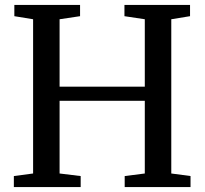

<svg xmlns="http://www.w3.org/2000/svg" viewBox="-20 -763 834 783"><path d="M115 -55.5V-684.5L38.5 -697V-743H306.5V-697L223 -684.5V-409.5H570.5V-684.5L487.5 -697V-743H755V-697L678.5 -684.5V-55.5L757 -45V0H488.5V-45L570.5 -55.5V-352H223V-55.5L309 -45V0H36.5V-45Z"/></svg>

Font: Merriweather 36pt
Style: Regular
Weight: 400
Designer: Eben Sorkin
Foundry: Eben Sorkin
Version: Version 2.100